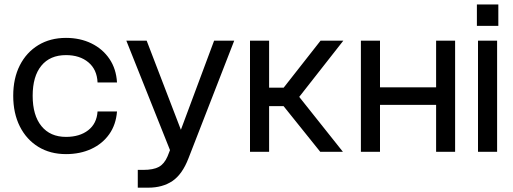

<svg xmlns="http://www.w3.org/2000/svg" viewBox="-20 -683 2308 864"><path d="M39.5 -252Q39.5 -330.5 69.2 -389Q99 -447.5 152.5 -480Q206 -512.5 277 -512.5Q340.5 -512.5 391.2 -487.8Q442 -463 472.5 -418Q503 -373 506.5 -312H419Q416.5 -370 377.8 -402.5Q339 -435 277 -435Q205 -435 166 -387.2Q127 -339.5 127 -252Q127 -164 166.5 -115.5Q206 -67 277 -67Q338.5 -67 377 -97Q415.5 -127 419 -181.5H506.5Q502 -122 471.5 -79Q441 -36 390.8 -12.8Q340.5 10.5 277 10.5Q206 10.5 152.5 -22.2Q99 -55 69.2 -114.2Q39.5 -173.5 39.5 -252Z M600 81.5H624.5Q670 81.5 694.8 68Q719.5 54.5 734 20.5L745 -7.5L548.5 -500H640L794 -99L943.5 -500H1034L828.5 28.5Q800.5 101.5 756 131.5Q711.5 161.5 647.5 161.5H600Z M1105 -500H1191V-288.5H1256.5L1422.5 -500H1525L1326.5 -247L1523 0H1421L1256 -205.5H1191V0H1105Z M1604 -500H1690V-290H1942.5V-500H2028V0H1942.5V-211H1690V0H1604Z M2126 -663H2222.5V-566.5H2126ZM2131 -500H2217V0H2131Z"/></svg>

Font: Overused Grotesk
Style: Regular
Weight: 450
Version: Version 0.004